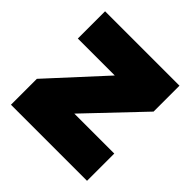

<svg xmlns="http://www.w3.org/2000/svg" viewBox="-152 -686 812 812"><g transform="rotate(45 253.5 -280.5)"><path d="M473 -406 242 -163H481V0H26V-155L249 -398H28V-561H473Z"/></g></svg>

Font: Parkinsans Light ExtraBold
Style: Regular
Weight: 800
Version: Version 1.000